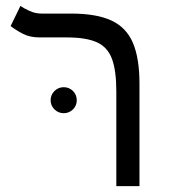

<svg xmlns="http://www.w3.org/2000/svg" viewBox="-20 -632 626 652"><path d="M453.6 -348.6V0H375V-322.3Q375 -392.6 360.1 -432.4Q345.2 -472.2 308.8 -488.5Q272.5 -504.9 207 -504.9H115.2Q81.5 -504.9 57.6 -517.3Q33.7 -529.8 16.1 -543.5L49.3 -611.8Q60.5 -604 80.1 -595Q99.6 -585.9 121.1 -585.9H221.2Q307.6 -585.9 358.4 -562.3Q409.2 -538.6 431.4 -486.3Q453.6 -434.1 453.6 -348.6ZM196.3 -247.6Q178.2 -247.6 165 -260.5Q151.9 -273.4 151.9 -291.5Q151.9 -310.1 165 -323Q178.2 -335.9 196.3 -335.9Q214.8 -335.9 227.8 -323Q240.7 -310.1 240.7 -291.5Q240.7 -273.4 227.8 -260.5Q214.8 -247.6 196.3 -247.6Z"/></svg>

Font: Cascadia Mono NF SemiLight
Style: Regular
Weight: 350
Monospace: yes
Designer: Aaron Bell
Foundry: Saja Typeworks
Version: Version 2404.023; ttfautohint (v1.8.4)